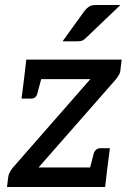

<svg xmlns="http://www.w3.org/2000/svg" viewBox="-20 -747 515 767"><path d="M8 0 13 -41Q14 -49 19 -58.5Q24 -68 31 -77L341 -431H76L85 -509H466L461 -467Q460 -456 454.5 -447Q449 -438 442 -429L134 -78H409L400 0ZM149 -447 129 -373Q127 -364 120.5 -358.5Q114 -353 103 -353H66L76 -431ZM336 -62 355 -136Q358 -144 364.5 -149.5Q371 -155 382 -155H419L409 -77ZM364 -727H461L326 -598Q317 -589 310 -585.5Q303 -582 290 -582H230L318 -704Q327 -715 336.5 -721Q346 -727 364 -727Z"/></svg>

Font: Aleo Medium
Style: Italic
Weight: 500
Italic angle: -7°
Designer: Alessio Laiso
Foundry: Alessio Laiso
Version: Version 2.001;gftools[0.9.29]